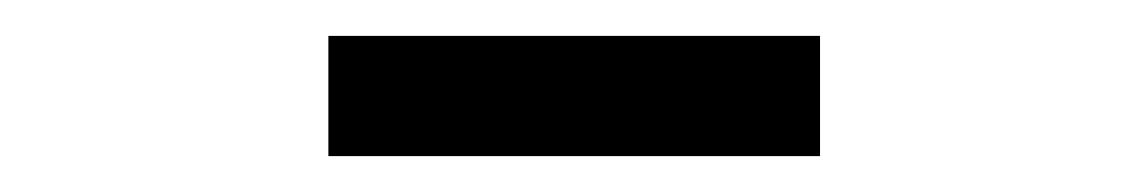

<svg xmlns="http://www.w3.org/2000/svg" viewBox="-20 -685 640 107"><path d="M163 -598V-665H437V-598Z"/></svg>

Font: SauceCodePro Nerd Font Mono
Style: Regular
Weight: 500
Monospace: yes
Designer: Paul D. Hunt, Teo Tuominen
Foundry: Adobe Systems Incorporated
Version: Version 2.030;PS 1.000;hotconv 16.6.51;makeotf.lib2.5.65220;